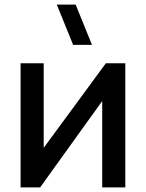

<svg xmlns="http://www.w3.org/2000/svg" viewBox="-20 -815 635 835"><path d="M525 -540H440.5L170 -172V-540H69.5V0H154.5L424.5 -375.5V0H525ZM227 -795 298 -620H380L309 -795Z"/></svg>

Font: Eudonet SemiBold
Style: Regular
Weight: 600
Designer: Mikhail Sharanda
Foundry: Mikhail Sharanda
Version: Version 4.503;Glyphs 3.1.2 (3151)